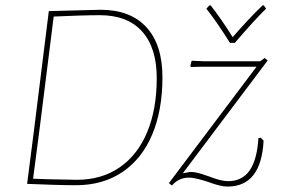

<svg xmlns="http://www.w3.org/2000/svg" viewBox="-20 -678 1042 708"><path d="M579 -393Q579 -272 541.5 -182.5Q504 -93 432 -44Q360 5 260 5Q228 5 175 3.5Q122 2 80 0L105 -195L160 -637L350 -642Q461 -642 520 -577.5Q579 -513 579 -393ZM558 -390Q558 -502 504 -562Q450 -622 348 -622Q318 -622 267.5 -620.5Q217 -619 178 -617L125 -195L102 -19L158 -17L263 -15Q355 -15 421.5 -61Q488 -107 523 -191.5Q558 -276 558 -390ZM967 -455 654 -39 681 -44Q702 -44 725 -36Q748 -28 752 -27Q795 -10 821 -10Q873 -10 900.5 -49.5Q928 -89 933 -169L942 -170L952 -159Q943 10 819 10Q793 10 748 -7Q730 -13 710.5 -18Q691 -23 676 -23Q640 -23 615 5H612L603 -3L926 -432H726L684 -431L682 -435L686 -452L688 -454L734 -452H939L956 -464ZM961 -646Q919 -605 846 -520H828Q779 -598 741 -646L752 -658H757Q796 -608 838 -541Q897 -609 948 -658H953Z"/></svg>

Font: Luna Sans Thin
Style: Italic
Weight: 250
Italic angle: -7°
Designer: Juan Pablo del Peral
Foundry: Huerta Tipografica
Version: Version 2.001; ttfautohint (v1.5)